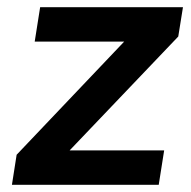

<svg xmlns="http://www.w3.org/2000/svg" viewBox="-20 -511 528 531"><path d="M13 0 26 -83 352 -426 354 -396H76L91 -491H486L473 -410L142 -63L140 -95H434L419 0Z"/></svg>

Font: Nunito Sans 11pt
Style: Bold Italic
Weight: 700
Italic angle: -9°
Version: Version 3.101;gftools[0.9.27]